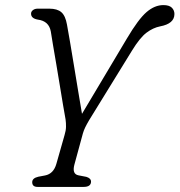

<svg xmlns="http://www.w3.org/2000/svg" viewBox="-20 -734 705 754"><path d="M337.5 -20.5Q337 0 308.5 0H127.5Q106.5 0 106.5 -18.5Q106.5 -34.5 130.5 -40L157 -45Q190.5 -51.5 201.5 -91L233.5 -203.5Q239 -221.5 239.2 -236Q239.5 -250.5 237.5 -265Q233.5 -287 227.5 -322.2Q221.5 -357.5 214.8 -399.2Q208 -441 201 -482Q194 -523 188.2 -557Q182.5 -591 179.5 -610.5Q172 -651.5 128.5 -657Q102.5 -661.5 102 -679.5Q101.5 -688 109 -694Q116.5 -700 128 -700H173.5Q205 -700 221 -686Q237 -672 243 -637.5Q247.5 -613.5 254.8 -570.5Q262 -527.5 270.5 -476.2Q279 -425 287.2 -375Q295.5 -325 302 -287L478.5 -583Q523.5 -659 555.5 -686.5Q587.5 -714 621.5 -714Q644.5 -714 654.8 -703.8Q665 -693.5 665 -679Q665 -641 609 -630.5Q581 -625 555.2 -605.5Q529.5 -586 498.5 -535.5L330 -262Q320 -245 314.5 -233.5Q309 -222 305.5 -210L272 -87Q262.5 -50.5 288 -45.5L319 -39.5Q337.5 -34 337.5 -20.5Z"/></svg>

Font: Fraunces 72pt S100 Light
Style: Italic
Weight: 300
Italic angle: -16°
Version: Version 1.000; ttfautohint (v1.8.3)